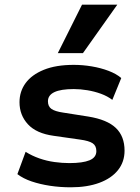

<svg xmlns="http://www.w3.org/2000/svg" viewBox="-20 -787 596 817"><path d="M281 10Q235 10 192.5 3.5Q150 -3 114.5 -15Q79 -27 54 -46L89 -141Q116 -124 147.5 -113Q179 -102 212 -97.5Q245 -93 275 -93Q332 -93 361 -105Q390 -117 390 -144Q390 -167 374 -177.5Q358 -188 321 -193L209 -209Q135 -219 99 -258Q63 -297 63 -352Q63 -398 89 -433.5Q115 -469 166.5 -490Q218 -511 294 -511Q332 -511 370.5 -504.5Q409 -498 442 -485.5Q475 -473 496 -455L458 -362Q437 -378 409.5 -388Q382 -398 352 -403Q322 -408 294 -408Q239 -408 211.5 -395Q184 -382 184 -356Q184 -334 199 -323.5Q214 -313 248 -308L356 -291Q436 -278 473 -242.5Q510 -207 510 -146Q510 -98 482 -63Q454 -28 402.5 -9Q351 10 281 10ZM226 -561 329 -767H479L333 -561Z"/></svg>

Font: Nunito Sans 7pt
Style: Bold
Weight: 700
Designer: Vernon Adams
Foundry: Vernon Adams
Version: Version 3.101;gftools[0.9.27]